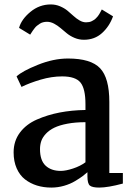

<svg xmlns="http://www.w3.org/2000/svg" viewBox="-20 -829 599 860"><path d="M41 -146.5Q41 -197.3 69.1 -234.9Q97.2 -272.5 145 -293.5Q192.9 -314.5 247.1 -325Q301.3 -335.4 362.8 -336.4V-362.3Q362.8 -431.6 340.6 -459.2Q318.4 -486.8 258.3 -486.8Q211.4 -486.8 161.9 -472.2Q112.3 -457.5 76.7 -439.9H76.2L54.2 -486.8Q79.1 -510.3 149.4 -538.6Q219.7 -566.9 284.7 -566.9Q387.2 -566.9 428.5 -523.2Q469.7 -479.5 469.7 -372.6V-54.2H530.3V-6.8Q463.4 11.2 424.3 11.2Q394 11.2 382.8 2.4Q371.6 -6.3 371.6 -39.6V-57.6Q361.8 -48.8 350.1 -40Q338.4 -31.2 316.7 -18.1Q294.9 -4.9 266.8 3.2Q238.8 11.2 210 11.2Q175.3 11.2 145.5 2Q115.7 -7.3 92 -25.6Q68.4 -43.9 54.7 -75Q41 -106 41 -146.5ZM252 -63.5Q274.4 -63.5 307.1 -74.2Q339.8 -85 362.8 -102.1V-281.7Q317.4 -281.7 281.7 -274.9Q246.1 -268.1 223.4 -257.1Q200.7 -246.1 185.8 -230.2Q170.9 -214.4 165 -197.5Q159.2 -180.7 159.2 -161.1Q159.2 -110.4 184.3 -86.9Q209.5 -63.5 252 -63.5ZM115.2 -673.8 65.4 -704.1Q75.7 -742.2 116 -775.6Q156.2 -809.1 207.5 -809.1Q229.5 -809.1 249 -800.8Q268.6 -792.5 282.7 -780.8Q296.9 -769 309.6 -757.3Q322.3 -745.6 336.7 -737.3Q351.1 -729 365.2 -729Q372.6 -729 379.2 -730.2Q385.7 -731.4 391.4 -734.4Q397 -737.3 401.6 -740.2Q406.2 -743.2 410.6 -748Q415 -752.9 418 -756.1Q420.9 -759.3 424.1 -764.9Q427.2 -770.5 428.7 -772.9Q430.2 -775.4 432.9 -780.8Q435.5 -786.1 436 -786.6L486.3 -755.9Q470.2 -710.9 437 -680.9Q403.8 -650.9 356 -650.9Q334 -650.9 314.2 -659.2Q294.4 -667.5 279.8 -679.4Q265.1 -691.4 251.5 -703.1Q237.8 -714.8 222.2 -723.1Q206.5 -731.4 190.4 -731.4Q181.2 -731.4 172.9 -729.2Q164.6 -727.1 157.7 -722.4Q150.9 -717.8 145.5 -713.6Q140.1 -709.5 135 -702.6Q129.9 -695.8 127 -691.9Q124 -688 120.1 -681.4Q116.2 -674.8 115.2 -673.8Z"/></svg>

Font: HaufeMerriweather
Style: Regular
Weight: 400
Designer: Eben Sorkin ( eben@eyebytes.com )
Foundry: Eben Sorkin
Version: Version 1.56